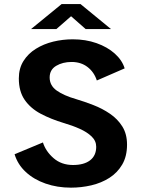

<svg xmlns="http://www.w3.org/2000/svg" viewBox="-20 -896 690 928"><path d="M323 11Q256.5 11 200 -8.8Q143.5 -28.5 104.5 -64.8Q65.5 -101 50.5 -150.5L187.5 -207.5Q201 -164.5 239 -131.5Q277 -98.5 333 -98.5Q386 -98.5 415.5 -121.2Q445 -144 445 -186.5Q445 -215 423 -236.2Q401 -257.5 365.2 -273.5Q329.5 -289.5 288 -301.5Q226.5 -320 177.2 -346Q128 -372 99.5 -413Q71 -454 71 -517Q71 -565.5 93.5 -601.2Q116 -637 153.5 -660.2Q191 -683.5 237.2 -694.8Q283.5 -706 331.5 -706Q394 -706 446.5 -687.5Q499 -669 534.8 -637Q570.5 -605 582.5 -565.5L448 -507Q435 -547.5 403.2 -572Q371.5 -596.5 326 -596.5Q283 -596.5 251.5 -577.8Q220 -559 220 -521.5Q220 -482.5 254.2 -458.2Q288.5 -434 347.5 -417Q388 -405 431.2 -388.2Q474.5 -371.5 511.5 -346.2Q548.5 -321 571.2 -284.8Q594 -248.5 594 -197Q594 -140.5 570.8 -100.8Q547.5 -61 508.5 -36.2Q469.5 -11.5 421.2 -0.2Q373 11 323 11ZM130 -755.5 278 -876.5H369L516.5 -755.5H394L323.5 -817.5L252.5 -755.5Z"/></svg>

Font: Trispace SemiBold
Style: Regular
Weight: 600
Designer: Tyler Finck
Foundry: Etcetera Type Company
Version: Version 1.210; ttfautohint (v1.8.3)